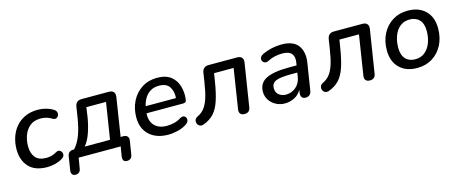

<svg xmlns="http://www.w3.org/2000/svg" viewBox="-40 -1019 4006 1678"><g transform="rotate(-15 1963.5 -180.0)"><path d="M270 9Q157 9 102 -51.5Q47 -112 47 -210Q47 -264 63 -315Q79 -366 112 -407Q145 -448 195.5 -472.5Q246 -497 315 -497Q352 -497 387.5 -487.5Q423 -478 449 -462Q470 -450 475 -433.5Q480 -417 473.5 -403Q467 -389 453 -383Q439 -377 422 -387Q376 -417 320 -417Q259 -417 222 -386.5Q185 -356 168 -308.5Q151 -261 151 -211Q151 -147 181.5 -109Q212 -71 283 -71Q304 -71 328.5 -77.5Q353 -84 378 -99Q393 -107 406 -102Q419 -97 426 -83.5Q433 -70 429.5 -55Q426 -40 408 -29Q381 -11 342.5 -1Q304 9 270 9Z M488 137Q468 137 458.5 123.5Q449 110 453 86L472 -34Q479 -80 526 -80H533Q572 -123 596 -186.5Q620 -250 635 -346L649 -435Q657 -488 710 -488H957Q986 -488 999.5 -472Q1013 -456 1008 -426L954 -80H977Q1003 -80 1015.5 -66Q1028 -52 1023 -26L1004 93Q997 137 954 137Q912 137 919 86L933 0H553L537 94Q531 137 488 137ZM629 -80H858L910 -409H732L720 -324Q708 -249 685 -183.5Q662 -118 629 -80Z M1364 9Q1256 9 1193 -49.5Q1130 -108 1130 -209Q1130 -289 1163 -354.5Q1196 -420 1255.5 -458.5Q1315 -497 1394 -497Q1473 -497 1518 -461.5Q1563 -426 1579.5 -370Q1596 -314 1589 -252Q1587 -233 1579 -227Q1571 -221 1556 -221H1226Q1221 -151 1259.5 -110Q1298 -69 1371 -69Q1404 -69 1437 -77Q1470 -85 1498 -103Q1518 -115 1532 -111Q1546 -107 1552.5 -94Q1559 -81 1554.5 -65.5Q1550 -50 1533 -38Q1498 -14 1451.5 -2.5Q1405 9 1364 9ZM1393 -426Q1346 -426 1313.5 -405.5Q1281 -385 1262 -352.5Q1243 -320 1235 -283H1509Q1514 -343 1487 -384.5Q1460 -426 1393 -426Z M2053 7Q2027 7 2015 -8Q2003 -23 2008 -49L2064 -407H1887L1877 -344Q1860 -235 1837 -166Q1814 -97 1777.5 -58Q1741 -19 1684 2Q1662 10 1647 2Q1632 -6 1626 -21.5Q1620 -37 1625.5 -53.5Q1631 -70 1650 -79Q1687 -96 1712 -127Q1737 -158 1754.5 -211.5Q1772 -265 1785 -351L1798 -435Q1807 -488 1859 -488H2117Q2146 -488 2159.5 -472Q2173 -456 2168 -426L2107 -39Q2100 7 2053 7Z M2418 9Q2375 9 2338 -10.5Q2301 -30 2279 -63.5Q2257 -97 2257 -139Q2257 -216 2323 -251Q2389 -286 2532 -286H2601L2605 -310Q2614 -363 2590 -391Q2566 -419 2507 -419Q2472 -419 2439.5 -412Q2407 -405 2374 -388Q2355 -378 2340 -383.5Q2325 -389 2318.5 -402.5Q2312 -416 2318.5 -432Q2325 -448 2348 -459Q2388 -478 2432.5 -487.5Q2477 -497 2519 -497Q2628 -497 2670.5 -437.5Q2713 -378 2698 -284L2660 -43Q2652 7 2605 7Q2583 7 2572 -7Q2561 -21 2565 -49L2569 -74Q2544 -31 2503.5 -11Q2463 9 2418 9ZM2447 -63Q2498 -63 2537.5 -96.5Q2577 -130 2586 -190L2591 -224H2541Q2437 -224 2397 -207Q2357 -190 2357 -145Q2357 -105 2383.5 -84Q2410 -63 2447 -63Z M3187 7Q3161 7 3149 -8Q3137 -23 3142 -49L3198 -407H3021L3011 -344Q2994 -235 2971 -166Q2948 -97 2911.5 -58Q2875 -19 2818 2Q2796 10 2781 2Q2766 -6 2760 -21.5Q2754 -37 2759.5 -53.5Q2765 -70 2784 -79Q2821 -96 2846 -127Q2871 -158 2888.5 -211.5Q2906 -265 2919 -351L2932 -435Q2941 -488 2993 -488H3251Q3280 -488 3293.5 -472Q3307 -456 3302 -426L3241 -39Q3234 7 3187 7Z M3617 9Q3514 9 3455.5 -49.5Q3397 -108 3397 -208Q3397 -293 3431 -358Q3465 -423 3524.5 -460Q3584 -497 3660 -497Q3763 -497 3821.5 -438.5Q3880 -380 3880 -280Q3880 -195 3846 -129.5Q3812 -64 3752.5 -27.5Q3693 9 3617 9ZM3619 -69Q3670 -69 3705.5 -98Q3741 -127 3759.5 -175.5Q3778 -224 3778 -283Q3778 -349 3746 -383.5Q3714 -418 3658 -418Q3607 -418 3571.5 -389.5Q3536 -361 3517.5 -312.5Q3499 -264 3499 -204Q3499 -138 3531 -103.5Q3563 -69 3619 -69Z"/></g></svg>

Font: Nunito SemiBold
Style: Italic
Weight: 600
Italic angle: -9°
Designer: Vernon Adams
Foundry: Vernon Adams
Version: Version 3.601; ttfautohint (v1.8.2.53-6de2)